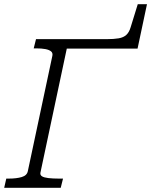

<svg xmlns="http://www.w3.org/2000/svg" viewBox="-39 -897 722 917"><path d="M618 -665H280L154 -72Q152 -61 161.5 -55Q171 -49 192 -46.5Q213 -44 243 -44H262L251 0H-19L-9 -44H2Q40 -44 65 -51.5Q90 -59 94 -80L211 -630Q214 -644 205 -651.5Q196 -659 178 -662.5Q160 -666 133 -666H122L133 -710H470Q505 -710 528 -714Q551 -718 564.5 -730.5Q578 -743 585 -767L619 -877H663Z"/></svg>

Font: Roboto Serif ExtraLight
Style: Italic
Weight: 250
Italic angle: -10°
Designer: Greg Gazdowicz
Foundry: Commercial Type
Version: Version 1.008